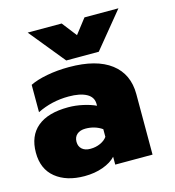

<svg xmlns="http://www.w3.org/2000/svg" viewBox="-117 -790 815 895"><g transform="rotate(-15 290.5 -342.5)"><path d="M98 -700H262L317 -629L372 -700H536L395 -528H238ZM-10 -149Q-10 -230 41 -272.5Q92 -315 190 -315Q225 -315 261 -307Q297 -299 322 -287V-296Q322 -329 291 -346Q260 -363 205 -363Q123 -363 53 -328V-460Q85 -476 135 -485.5Q185 -495 242 -495Q374 -495 443.5 -442Q513 -389 513 -292V0H333V-38Q311 -14 271 0.5Q231 15 182 15Q95 15 42.5 -27.5Q-10 -70 -10 -149ZM322 -137V-174Q287 -198 242 -198Q216 -198 201 -185Q186 -172 186 -149Q186 -127 200.5 -114Q215 -101 241 -101Q267 -101 289 -111Q311 -121 322 -137Z"/></g></svg>

Font: Readiness ExtraBold
Style: Regular
Weight: 800
Designer: Katatrad Team
Foundry: CadsonDemak
Version: Version 1.00;January 16, 2020;FontCreator 12.0.0.2550 64-bit